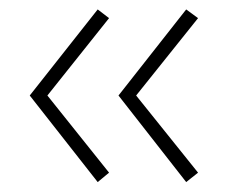

<svg xmlns="http://www.w3.org/2000/svg" viewBox="-20 -420 508 397"><path d="M205.5 -63 182 -43.5 41.5 -222.5 182 -400.5 205.5 -382.5 78 -222.5ZM389.5 -63 365 -43.5 225 -222.5 365 -400.5 389.5 -382.5 261.5 -222.5Z"/></svg>

Font: League Spartan Thin ExtraLight
Style: Regular
Weight: 250
Version: Version 2.002